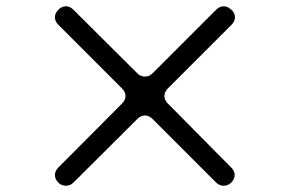

<svg xmlns="http://www.w3.org/2000/svg" viewBox="-20 -662 923 612"><path d="M166 -80Q155 -91 155 -104Q155 -117 166 -128L369 -332Q380 -343 380 -356Q380 -369 369 -380L166 -583Q155 -594 155 -607Q155 -620 166 -631Q177 -642 190 -642Q203 -642 214 -631L418 -428Q428 -418 442 -418Q456 -418 466 -428L669 -631Q680 -642 693 -642Q706 -642 717 -631H718Q729 -620 729 -607Q729 -594 718 -583L515 -380Q504 -369 504 -356Q504 -343 515 -332L717 -128Q728 -117 728 -104Q728 -91 717 -80Q707 -70 693 -70Q679 -70 669 -80L466 -283Q455 -294 442 -294Q429 -294 418 -283L214 -80Q204 -70 190 -70Q176 -70 166 -80Z"/></svg>

Font: Higure Gothic Medium
Style: Regular
Weight: 500
Designer: Yoshimichi Ohira
Foundry: Positype
Version: Version 1.000